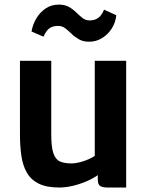

<svg xmlns="http://www.w3.org/2000/svg" viewBox="-20 -828 663 856"><path d="M244.5 8Q187.5 8 152.8 -9.2Q118 -26.5 99.8 -58.2Q81.5 -90 75.2 -133.8Q69 -177.5 69 -230V-557H208.5V-229.5Q208.5 -172.5 218 -144.8Q227.5 -117 247.2 -108.2Q267 -99.5 298 -99.5Q317 -99.5 337.5 -105Q358 -110.5 375.2 -118.2Q392.5 -126 402.5 -133V-557H542.5V8H460Q439 8 427.5 1.8Q416 -4.5 416 -28.5V-66L418.5 -49Q397.5 -33.5 367.8 -20.5Q338 -7.5 305.8 0.2Q273.5 8 244.5 8ZM377.5 -642Q350.5 -642 331.8 -652.8Q313 -663.5 298.8 -677.5Q284.5 -691.5 270.8 -702Q257 -712.5 240 -712.5Q221.5 -712.5 209.5 -707Q197.5 -701.5 189 -690.8Q180.5 -680 174 -664.5L120.5 -687.5Q126 -719.5 142.5 -746.8Q159 -774 184.2 -790.8Q209.5 -807.5 242 -807.5Q269 -807.5 287.5 -797Q306 -786.5 320.2 -772.2Q334.5 -758 348.2 -747.5Q362 -737 379 -737Q395 -737 407.2 -742.2Q419.5 -747.5 428.5 -758.2Q437.5 -769 444 -785L498.5 -760Q495 -726.5 477.5 -699.8Q460 -673 434 -657.5Q408 -642 377.5 -642Z"/></svg>

Font: Merriweather Sans SemiBold
Style: Regular
Weight: 600
Designer: Eben Sorkin
Foundry: Eben Sorkin
Version: Version 2.001